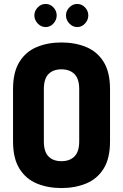

<svg xmlns="http://www.w3.org/2000/svg" viewBox="-20 -946 623 972"><path d="M291 6Q222 6 166.5 -17Q111 -40 78.5 -92Q46 -144 46 -230V-495Q46 -581 78.5 -633Q111 -685 166.5 -708Q222 -731 291 -731Q360 -731 416 -708Q472 -685 504.5 -633Q537 -581 537 -495V-230Q537 -144 504.5 -92Q472 -40 416 -17Q360 6 291 6ZM291 -130Q333 -130 357 -154Q381 -178 381 -230V-495Q381 -547 357 -571Q333 -595 291 -595Q249 -595 225.5 -571Q202 -547 202 -495V-230Q202 -178 225.5 -154Q249 -130 291 -130ZM371 -809Q348 -809 331 -827Q314 -845 314 -868Q314 -891 331 -908.5Q348 -926 371 -926Q394 -926 410.5 -908.5Q427 -891 427 -868Q427 -845 410.5 -827Q394 -809 371 -809ZM211 -809Q188 -809 171 -827Q154 -845 154 -868Q154 -891 171 -908.5Q188 -926 211 -926Q234 -926 250.5 -908.5Q267 -891 267 -868Q267 -845 250.5 -827Q234 -809 211 -809Z"/></svg>

Font: Dosis ExtraLight ExtraBold
Style: Regular
Weight: 800
Version: Version 3.001; ttfautohint (v1.8.2)